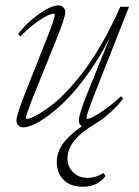

<svg xmlns="http://www.w3.org/2000/svg" viewBox="-20 -465 520 718"><path d="M66.9 11.2Q55.7 11.2 48.6 3.9Q41.5 -3.4 41.5 -14.6Q41.5 -35.2 77.1 -124.5L152.8 -315.4Q184.6 -394.5 184.6 -409.2Q184.6 -414.1 181.2 -414.1Q174.3 -414.1 160.2 -408.2Q146 -402.3 117.2 -381.8Q88.4 -361.3 56.6 -329.1L47.9 -336.9Q75.7 -376.5 123 -410.6Q170.4 -444.8 198.2 -444.8Q209.5 -444.8 216.8 -437.5Q224.1 -430.2 224.1 -418.9Q224.1 -398.9 187 -308.1L112.8 -125Q77.1 -36.6 77.1 -23.9Q77.1 -20.5 81.1 -20.5Q86.9 -20.5 99.6 -25.6Q112.3 -30.8 134 -44.2Q155.8 -57.6 180.9 -77.6Q206.1 -97.7 237.1 -131.3Q268.1 -165 299.1 -206.8Q330.1 -248.5 364.5 -309.1Q398.9 -369.6 429.7 -439.5H462.4L333 -111.8Q303.7 -36.6 303.7 -24.4Q303.7 -20.5 307.1 -20.5Q313.5 -20.5 329.1 -28.3Q344.7 -36.1 373.3 -56.4Q401.9 -76.7 432.6 -105L440.9 -97.2Q423.8 -72.8 391.8 -43.9Q359.9 -15.1 332.5 0H333Q232.4 59.6 232.4 127Q232.4 158.2 253.4 179.2Q274.4 200.2 308.1 200.2Q336.9 200.2 367.7 182.1L374.5 193.4Q345.2 233.4 289.6 233.4Q243.2 233.4 217.8 207.5Q192.4 181.6 192.4 141.1Q192.4 104 215.6 72Q238.8 40 286.1 7.3Q274.9 0 274.9 -14.6Q274.9 -39.1 310.1 -125L391.1 -325.2Q355 -254.4 313.2 -195.3Q271.5 -136.2 235.6 -99.1Q199.7 -62 165.3 -36.1Q130.9 -10.3 106.7 0.5Q82.5 11.2 66.9 11.2Z"/></svg>

Font: Elstob ExtraLight
Style: Italic
Weight: 200
Italic angle: -20°
Designer: Peter S. Baker
Version: Version 1.015